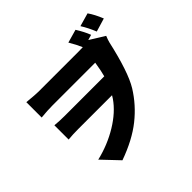

<svg xmlns="http://www.w3.org/2000/svg" viewBox="-225 -1111 1451 1451"><g transform="rotate(-45 500.0 -386.0)"><path d="M956.1 -757.8 848.6 -725.6Q823.2 -789.1 790 -841.8L896.5 -872.1Q928.7 -826.2 956.1 -757.8ZM800.8 -738.3 757.8 -725.6 876 -652.3Q864.3 -624 858.4 -601.6Q799.8 -339.8 734.4 -233.4Q666 -123 562.5 -40.5Q459 42 297.9 99.6L171.9 -33.2Q299.8 -63.5 408.2 -129.4Q516.6 -195.3 575.2 -280.3L589.8 -303.7H228.5Q169.9 -303.7 121.1 -298.8V-451.2Q172.9 -446.3 222.7 -446.3H649.4Q663.1 -497.1 673.8 -567.4H215.8Q163.1 -567.4 94.7 -560.5V-724.6Q185.5 -715.8 214.8 -715.8H648.4Q676.8 -715.8 690.4 -716.8Q670.9 -762.7 637.7 -818.4L744.1 -848.6Q781.2 -790 800.8 -738.3Z"/></g></svg>

Font: Gen Shin Gothic Monospace Heavy
Style: Bold
Weight: 800
Designer: [Source Han Sans]
Ryoko NISHIZUKA  (kana & ideographs); Paul D. Hunt (Latin, Greek & Cyrillic); Wenlong ZHANG  (bopomofo
Version: Version 1.002.20150607